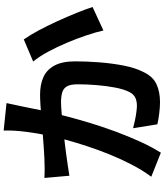

<svg xmlns="http://www.w3.org/2000/svg" viewBox="54 -899 892 1040"><g transform="rotate(-90 500.0 -379.0)"><path d="M461.6 -789.7Q457.5 -770.8 452.8 -748.3Q448.2 -725.7 443.9 -706.9Q439.5 -684.6 433.8 -657.1Q428 -629.6 422.5 -602.1Q417.1 -574.7 411.2 -548.6Q401 -505.8 385.8 -448.8Q370.7 -391.8 350.6 -326.5Q330.5 -261.3 305.9 -195Q281.2 -128.7 252.9 -66.3Q224.5 -4 193 46.4L62.7 -5.6Q98.1 -53.3 128.3 -111.6Q158.6 -169.9 183.6 -231.7Q208.6 -293.5 228.3 -353.8Q248.1 -414.1 262.2 -465.8Q276.3 -517.6 284.3 -555.2Q298.3 -622.8 306.3 -686.1Q314.4 -749.3 313 -805.2ZM806.4 -696.2Q829.6 -663.6 855.4 -615.3Q881.2 -567 905.8 -513.1Q930.3 -459.2 950.5 -409.2Q970.7 -359.2 982.1 -323.6L855 -264.9Q845.4 -306.9 827.9 -358.6Q810.4 -410.3 787.9 -463.7Q765.4 -517.1 739.5 -564.9Q713.5 -612.7 686.8 -645.4ZM56.1 -584.6Q83.1 -582.8 109.3 -583.2Q135.4 -583.6 163.2 -584.6Q187.3 -585.6 222.4 -588.1Q257.5 -590.6 297.3 -593.7Q337.1 -596.8 377 -600.3Q417 -603.8 451.1 -605.9Q485.2 -608 507.1 -608Q560.5 -608 600.8 -590.5Q641.1 -573 664.4 -531Q687.7 -488.9 687.7 -416.6Q687.7 -358.1 682.5 -289.1Q677.3 -220 665.1 -156.8Q652.9 -93.5 631.1 -50.4Q606.7 2.3 565.3 22Q523.8 41.7 467.2 41.7Q438.4 41.7 405.5 37.5Q372.6 33.3 346.7 27.5L325.4 -104.2Q345.2 -98.8 368.5 -93.9Q391.8 -89 413.4 -86.2Q434.9 -83.4 447.6 -83.4Q472.9 -83.4 491.8 -92.6Q510.6 -101.9 522.6 -126.3Q536.7 -154.6 545.6 -200.8Q554.5 -247.1 558.9 -300.6Q563.4 -354.1 563.4 -403Q563.4 -443.3 552.3 -462.4Q541.2 -481.5 519.4 -487.9Q497.7 -494.4 466.3 -494.4Q443.8 -494.4 404.6 -490.9Q365.4 -487.4 320.9 -482.8Q276.5 -478.2 238.4 -473.3Q200.3 -468.4 179.2 -465.7Q157.7 -462.3 124.4 -457.9Q91.1 -453.4 68.1 -449.1Z"/></g></svg>

Font: Noto Sans HK Thin
Style: Regular
Weight: 100
Designer: Ryoko NISHIZUKA 西塚涼子 (kana, bopomofo & ideographs); Paul D. Hunt (Latin, Greek & Cyrillic); Sandoll Communications 산돌커뮤니
Foundry: Adobe
Version: Version 2.004-H2;hotconv 1.0.118;makeotfexe 2.5.65603